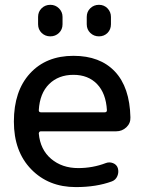

<svg xmlns="http://www.w3.org/2000/svg" viewBox="-20 -760 599 790"><path d="M336.9 -690.4Q336.9 -711.9 351.6 -726.1Q366.2 -740.2 387.2 -740.2Q408.2 -740.2 422.4 -725.6Q436.5 -710.9 436.5 -690.4V-660.2Q436.5 -638.7 422.4 -624.5Q408.2 -610.4 387.2 -610.4Q366.2 -610.4 351.6 -624.5Q336.9 -638.7 336.9 -660.2ZM136.7 -690.4Q136.7 -711.9 151.4 -726.1Q166 -740.2 187 -740.2Q208 -740.2 222.7 -725.6Q237.3 -710.9 237.3 -690.4V-660.2Q237.3 -638.7 222.7 -624.5Q208 -610.4 187 -610.4Q166 -610.4 151.4 -624.5Q136.7 -638.7 136.7 -660.2ZM282.2 -452.1Q220.7 -452.1 182.1 -414.1Q143.6 -376 139.6 -306.6Q139.6 -297.9 148.4 -297.9H411.1Q419.9 -297.9 419.9 -306.6Q416 -376 379.4 -414.1Q342.8 -452.1 282.2 -452.1ZM292 9.8Q179.7 9.8 108.4 -63.5Q37.1 -136.7 37.1 -259.8Q37.1 -385.7 103.5 -458Q169.9 -530.3 282.2 -530.3Q391.6 -530.3 452.6 -465.8Q513.7 -401.4 516.6 -277.3Q517.6 -252.9 500 -236.3Q482.4 -219.7 458 -219.7H148.4Q140.6 -219.7 139.6 -210.9Q145.5 -144.5 190.4 -106.4Q235.4 -68.4 301.8 -68.4Q361.3 -68.4 415 -88.9Q429.7 -94.7 444.8 -88.9Q460 -83 464.8 -68.4Q469.7 -51.8 462.9 -35.6Q456.1 -19.5 440.4 -13.7Q377 9.8 292 9.8Z"/></svg>

Font: Rounded Mgen+ 2p medium
Style: Regular
Weight: 500
Designer: [Source Han Sans]
Ryoko NISHIZUKA  (kana & ideographs); Paul D. Hunt (Latin, Greek & Cyrillic); Wenlong ZHANG  (bopomofo
Version: Version 1.059.20150602